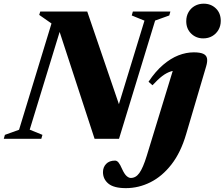

<svg xmlns="http://www.w3.org/2000/svg" viewBox="-55 -736 1190 1018"><path d="M593.5 -131 544.5 -82.5 711 -626.5 643.5 -654 649.5 -675H848.5L842.5 -654L767.5 -627L576 0H446.5L249 -604L277.5 -620L102.5 -48.5L170 -21L164 0H-35L-29 -21L46 -48L218 -611.5L153 -657L158.5 -675H407.5ZM932.5 -623.5Q932.5 -651 944.8 -672Q957 -693 978 -704.8Q999 -716.5 1025 -716.5Q1063.5 -716.5 1089.5 -691.5Q1115.5 -666.5 1115.5 -625.5Q1115.5 -598.5 1103.2 -577.5Q1091 -556.5 1070.2 -544.5Q1049.5 -532.5 1022.5 -532.5Q984.5 -532.5 958.5 -558Q932.5 -583.5 932.5 -623.5ZM932 -25Q903.5 72.5 854 136Q804.5 199.5 742.2 230.5Q680 261.5 612.5 261.5Q549 261.5 520 237.8Q491 214 491 176.5Q491 150.5 507.8 133Q524.5 115.5 555 115.5Q565 115.5 573.5 125.8Q582 136 593 161.5Q605 187.5 616.5 197.5Q628 207.5 638.5 207.5Q651.5 207.5 662.8 201.2Q674 195 683.8 181.5Q693.5 168 703.2 145.5Q713 123 723 90.5L872.5 -398L906 -364Q876.5 -365 852.5 -357.8Q828.5 -350.5 805.2 -332.8Q782 -315 753.5 -284L732.5 -302.5Q769.5 -358 809.8 -392.2Q850 -426.5 891 -442.5Q932 -458.5 972.5 -458.5Q1005 -458.5 1022 -451Q1039 -443.5 1042.5 -427.2Q1046 -411 1038 -384Z"/></svg>

Font: Newsreader 24pt ExtraBold
Style: Italic
Weight: 800
Italic angle: -17°
Designer: Hugues Gentile
Foundry: Production Type
Version: Version 1.003